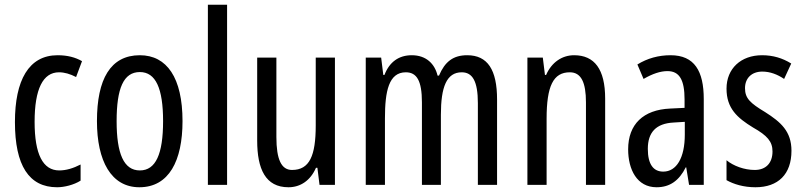

<svg xmlns="http://www.w3.org/2000/svg" viewBox="-20 -831 3391 810"><path d="M221 -41C251 -41 292 -51 320 -69V-137C289 -121 259 -112 230 -112C161 -112 126 -180 126 -317C126 -455 161 -526 229 -526C252 -526 276 -519 301 -506L326 -573C298 -589 265 -598 223 -598C101 -598 43 -492 43 -316C43 -133 102 -41 221 -41Z M750 -320C750 -503 684 -598 570 -598C446 -598 389 -497 389 -320C389 -152 449 -41 568 -41C693 -41 750 -153 750 -320ZM472 -320C472 -458 501 -527 570 -527C637 -527 668 -458 668 -320C668 -181 637 -112 570 -112C502 -112 472 -183 472 -320Z M938 -51V-811H857V-51Z M1393 -588H1312V-302C1312 -174 1286 -114 1212 -114C1167 -114 1146 -158 1146 -253V-588H1065V-238C1065 -118 1100 -41 1197 -41C1248 -41 1290 -70 1313 -123H1319L1328 -51H1393Z M1951 -598C1892 -598 1857 -571 1832 -512H1826C1814 -562 1778 -598 1717 -598C1663 -598 1623 -570 1602 -515H1597L1588 -588H1523V-51H1604V-332C1604 -446 1620 -526 1692 -526C1738 -526 1760 -491 1760 -399V-51H1840V-347C1840 -464 1864 -526 1928 -526C1973 -526 1996 -489 1996 -396V-51H2077V-411C2077 -537 2037 -598 1951 -598Z M2402 -598C2351 -598 2307 -568 2284 -515H2279L2270 -588H2205V-51H2286V-330C2286 -468 2314 -526 2384 -526C2432 -526 2452 -483 2452 -399V-51H2533V-415C2533 -539 2488 -598 2402 -598Z M2809 -598C2758 -598 2711 -585 2669 -559L2695 -498C2733 -520 2766 -531 2796 -531C2847 -531 2868 -493 2868 -411V-376L2807 -373C2694 -368 2630 -307 2630 -201C2630 -116 2667 -41 2750 -41C2806 -41 2845 -69 2873 -125H2875L2887 -51H2949V-413C2949 -531 2910 -598 2809 -598ZM2821 -314 2869 -317V-263C2869 -165 2834 -107 2778 -107C2737 -107 2713 -137 2713 -203C2713 -273 2748 -310 2821 -314Z M3319 -195C3319 -277 3274 -316 3208 -358C3145 -396 3123 -416 3123 -459C3123 -501 3151 -529 3196 -529C3229 -529 3260 -517 3288 -498L3318 -563C3281 -586 3241 -598 3195 -598C3106 -598 3045 -542 3045 -457C3045 -374 3090 -334 3157 -293C3217 -259 3239 -234 3239 -192C3239 -143 3211 -114 3164 -114C3120 -114 3074 -131 3045 -155V-71C3075 -54 3117 -41 3167 -41C3263 -41 3319 -96 3319 -195Z"/></svg>

Font: Noto Sans Tamil UI ExtraCondensed
Style: Regular
Weight: 400
Width: 2
Designer: Jelle Bosma - Monotype Design Team
Foundry: Monotype Imaging Inc.
Version: Version 2.004